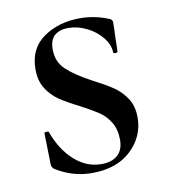

<svg xmlns="http://www.w3.org/2000/svg" viewBox="-56 -447 450 508"><g transform="rotate(-10 169.0 -193.5)"><path d="M193 -231Q228 -213 248 -199.5Q268 -186 282 -165Q296 -144 296 -113Q296 -62 257.5 -25.5Q219 11 152 11Q100 11 54 -18Q48 -24 48 -30L46 -114Q46 -117 51.5 -117.5Q57 -118 58 -116Q76 -66 108.5 -37Q141 -8 181 -8Q209 -8 224.5 -22Q240 -36 240 -63Q240 -91 228 -110.5Q216 -130 198.5 -141.5Q181 -153 151 -169Q117 -186 98 -199Q79 -212 65.5 -233Q52 -254 52 -285Q52 -341 93 -369.5Q134 -398 191 -398Q230 -398 267 -383Q276 -380 276 -372Q276 -350 275 -338L274 -294Q274 -291 268 -291Q262 -291 262 -294Q262 -314 246 -334Q230 -354 205.5 -366Q181 -378 156 -378Q133 -378 119.5 -366.5Q106 -355 106 -329Q106 -296 128 -275Q150 -254 193 -231Z"/></g></svg>

Font: Cormorant Infant Medium
Style: Regular
Weight: 500
Designer: Christian Thalmann (Catharsis Fonts)
Foundry: Catharsis Fonts
Version: Version 4.000